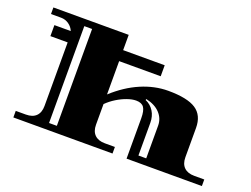

<svg xmlns="http://www.w3.org/2000/svg" viewBox="-109 -950 1542 1181"><g transform="rotate(20 662.0 -360.0)"><path d="M60 0V-43H126Q170 -43 193 -66Q216 -89 216 -132V-548H103V-620H210Q200 -645 177 -661Q154 -677 126 -677H60V-720H553V-620H825V-548H553V-330Q634 -404 722.5 -442Q811 -480 900 -480Q1025 -480 1081.5 -443Q1138 -406 1138 -323V-132Q1138 -89 1161.5 -66Q1185 -43 1228 -43H1294V0H801V-264Q801 -314 786 -335Q771 -356 735 -356Q709 -356 676.5 -344.5Q644 -333 611.5 -313Q579 -293 553 -267V-132Q553 -89 576.5 -66Q600 -43 643 -43H709V0ZM278 -43H329V-677H278ZM863 -43H914V-257Q914 -304 881.5 -338.5Q849 -373 790 -386L788 -379Q823 -364 843 -332Q863 -300 863 -257Z"/></g></svg>

Font: Diplomata
Style: Regular
Weight: 400
Designer: Eduardo Rodriguez Tunni
Foundry: Eduardo Rodriguez Tunni
Version: Version 1.002; ttfautohint (v1.8.4.7-5d5b);gftools[0.9.23]